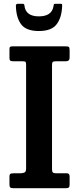

<svg xmlns="http://www.w3.org/2000/svg" viewBox="-20 -995 418 1015"><path d="M255 -650.5V-101Q255 -87.5 259.5 -83.2Q264 -79 276.5 -79H333Q348 -79 348 -62.5V-18.5Q348 -7.5 343.5 -3.8Q339 0 326.5 0H51.5Q39 0 34.5 -4Q30 -8 30 -19.5V-62Q30 -72.5 34.8 -75.8Q39.5 -79 54.5 -79H87Q100.5 -79 109.2 -83Q118 -87 118 -103.5V-651Q118 -662.5 115.8 -666.8Q113.5 -671 101 -671H50Q38.5 -671 34.2 -674.5Q30 -678 30 -688.5V-732.5Q30 -744.5 33.2 -747.2Q36.5 -750 48 -750H327.5Q340.5 -750 344.2 -746.5Q348 -743 348 -729.5V-694Q348 -679 342.5 -675Q337 -671 325.5 -671H276Q262.5 -671 258.8 -667.5Q255 -664 255 -650.5ZM185.5 -831Q117.5 -831 91.2 -867.2Q65 -903.5 64 -965.5Q64 -975 75.5 -975H100Q108 -975 109 -967Q114.5 -908.5 185.5 -908.5Q253 -908.5 262.5 -960.5Q264 -967.5 264.5 -971.2Q265 -975 274 -975H298.5Q306.5 -975 307.8 -972.8Q309 -970.5 308.5 -963Q306.5 -902.5 279.5 -866.8Q252.5 -831 185.5 -831Z"/></svg>

Font: Besley* Narrow Semi
Style: Regular
Weight: 600
Width: 4
Designer: Owen Earl
Foundry: indestructible type*
Version: Version 3.000; ttfautohint (v1.8.3)